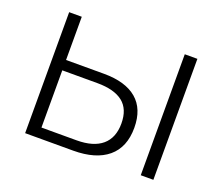

<svg xmlns="http://www.w3.org/2000/svg" viewBox="-116 -872 1210 1044"><g transform="rotate(20 489.0 -350.0)"><path d="M411 -450Q535 -450 600.5 -394.5Q666 -339 666 -230Q666 -117 596 -58.5Q526 0 396 0H118V-700H191V-450ZM394 -59Q491 -59 541.5 -102Q592 -145 592 -228Q592 -311 542 -350.5Q492 -390 394 -390H191V-59ZM787 0V-700H860V0Z"/></g></svg>

Font: MOST Montserrat
Style: Regular
Weight: 400
Designer: Julieta Ulanovsky
Foundry: Julieta Ulanovsky
Version: Version 8.000;March 11, 2024;FontCreator 15.0.0.2926 64-bit